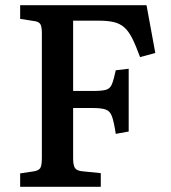

<svg xmlns="http://www.w3.org/2000/svg" viewBox="-20 -723 660 743"><path d="M58 0V-52L111 -60Q130 -63 136 -73Q142 -83 142 -112V-595Q142 -621 135.5 -630.5Q129 -640 109 -642L58 -650V-703H547L581 -518L522 -502Q506 -546 492 -574Q478 -602 461 -617Q444 -632 420.5 -637.5Q397 -643 362 -643H263V-371H340Q374 -371 390 -375.5Q406 -380 413 -397Q420 -414 428 -451L478 -457V-214L428 -205Q421 -251 413.5 -272Q406 -293 389.5 -299Q373 -305 339 -305H263V-110Q263 -84 270 -73Q277 -62 300 -60L370 -53V0Z"/></svg>

Font: Literata 18pt Medium
Style: Regular
Weight: 500
Designer: Latin by Veronika Burian and Jose Scaglione. Greek by Irene Vlachou. Cyrillic by Vera Evstafieva.
Foundry: TypeTogether
Version: Version 3.103;gftools[0.9.29]